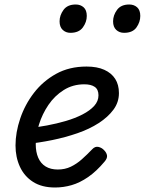

<svg xmlns="http://www.w3.org/2000/svg" viewBox="-20 -815 644 854"><path d="M225 19Q166 19 127 -6Q88 -31 68.5 -73.5Q49 -116 49 -168Q49 -226 70 -288Q91 -350 131 -402Q171 -454 229.5 -486.5Q288 -519 365 -519Q412 -519 444 -504.5Q476 -490 492.5 -464Q509 -438 509 -401Q509 -360 484.5 -327Q460 -294 419 -267.5Q378 -241 324.5 -222.5Q271 -204 212.5 -192Q154 -180 95 -174L107 -245Q146 -249 189 -257Q232 -265 273 -277Q314 -289 347 -306Q380 -323 399 -344Q418 -365 418 -391Q418 -417 401.5 -428.5Q385 -440 355 -440Q304 -440 263.5 -414.5Q223 -389 195.5 -348.5Q168 -308 153.5 -261.5Q139 -215 139 -173Q139 -139 150 -113.5Q161 -88 183 -74.5Q205 -61 237 -61Q269 -61 295 -73.5Q321 -86 344 -106.5Q367 -127 390 -151Q403 -165 418 -161.5Q433 -158 443 -147Q454 -136 456 -123.5Q458 -111 445 -96Q409 -53 372 -27.5Q335 -2 298.5 8.5Q262 19 225 19ZM293 -669Q273 -669 259 -682Q245 -695 245 -720Q245 -747 262.5 -771Q280 -795 317 -795Q338 -795 352 -782.5Q366 -770 366 -744Q366 -717 348.5 -693Q331 -669 293 -669ZM532 -669Q511 -669 497 -682Q483 -695 483 -720Q483 -747 500.5 -771Q518 -795 555 -795Q576 -795 590 -782.5Q604 -770 604 -744Q604 -717 587 -693Q570 -669 532 -669Z"/></svg>

Font: Playwrite AU VIC
Style: Regular
Weight: 400
Designer: Veronika Burian, José Scaglione
Foundry: TypeTogether
Version: Version 1.002